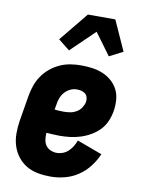

<svg xmlns="http://www.w3.org/2000/svg" viewBox="-87 -828 673 896"><g transform="rotate(10 250.0 -379.5)"><path d="M215 8Q184 8 154.5 2.5Q125 -3 100.5 -17.5Q76 -32 58.5 -55Q41 -78 32.5 -105.5Q24 -133 24 -163.5Q24 -194 29 -225L49 -345Q53 -369 61.5 -394Q70 -419 85 -441Q100 -463 121 -480.5Q142 -498 166.5 -509Q191 -520 216 -524Q241 -528 266 -528Q293 -528 319 -524.5Q345 -521 368.5 -511.5Q392 -502 411 -485.5Q430 -469 441.5 -447Q453 -425 455 -398.5Q457 -372 453 -346Q449 -321 439 -297Q429 -273 411 -254Q393 -235 369.5 -221.5Q346 -208 322 -200.5Q298 -193 273.5 -190Q249 -187 224 -187Q209 -187 193 -188Q177 -189 161 -190Q160 -174 162 -158.5Q164 -143 172 -131Q180 -119 194.5 -112.5Q209 -106 224 -106Q239 -106 253.5 -111.5Q268 -117 279.5 -128Q291 -139 299 -152.5Q307 -166 312 -180L431 -136Q418 -105 396 -76.5Q374 -48 344.5 -28.5Q315 -9 281.5 -0.5Q248 8 215 8ZM224 -301Q239 -301 254 -303.5Q269 -306 283 -314Q297 -322 306 -335.5Q315 -349 318 -363Q320 -375 317 -385.5Q314 -396 306 -402.5Q298 -409 287.5 -411.5Q277 -414 266 -414Q250 -414 234.5 -406.5Q219 -399 208 -386Q197 -373 191.5 -357.5Q186 -342 184 -326L180 -304Q191 -302 202 -301.5Q213 -301 224 -301ZM198 -587 144 -630 256 -767H386L450 -625L386 -592L310 -695Z"/></g></svg>

Font: Iosevka Term Curly Heavy
Style: Italic
Weight: 900
Italic angle: -9°
Designer: Belleve Invis
Foundry: Belleve Invis
Version: Version 32.3.0